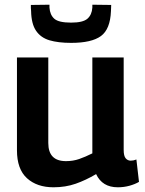

<svg xmlns="http://www.w3.org/2000/svg" viewBox="-20 -785 614 815"><path d="M207 10Q137 10 94.5 -28.5Q52 -67 52 -147V-541H185V-178Q185 -101 260 -101Q290 -101 316 -110Q342 -119 372 -134V-541H505V-149Q505 -123 513.5 -113Q522 -103 535 -103Q547 -103 559 -108L570 -13Q553 -3 529.5 3.5Q506 10 480 10Q414 10 388 -46Q344 -20 301 -5Q258 10 207 10ZM282 -603Q227 -603 190 -614Q153 -625 133 -654.5Q113 -684 112 -738Q111 -745 111 -751Q111 -757 111 -764L190 -765Q190 -757 190 -753Q192 -722 210.5 -705.5Q229 -689 282 -689Q332 -689 351 -705.5Q370 -722 372 -753Q372 -761 372 -765L452 -764Q452 -757 451.5 -750.5Q451 -744 451 -738Q448 -661 408.5 -632Q369 -603 282 -603Z"/></svg>

Font: Georama SemiBold
Style: Regular
Weight: 600
Designer: Jean-Baptiste Levee
Foundry: Production Type
Version: Version 1.000